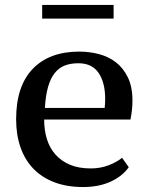

<svg xmlns="http://www.w3.org/2000/svg" viewBox="-20 -743 606 774"><path d="M499 -69Q473 -32 425.5 -10.5Q378 11 315 11Q249 11 198.5 -8.5Q148 -28 114 -63.5Q80 -99 62.5 -149.5Q45 -200 45 -262Q45 -396 112 -465.5Q179 -535 300 -535Q340 -535 378.5 -525Q417 -515 447 -492Q477 -469 495.5 -431Q514 -393 514 -337Q514 -320 512 -301Q510 -282 506 -261H158Q158 -217 169.5 -181Q181 -145 204.5 -119Q228 -93 263 -78.5Q298 -64 346 -64Q385 -64 418.5 -77Q452 -90 472 -107ZM296 -488Q265 -488 241.5 -479Q218 -470 201 -449Q184 -428 174 -393.5Q164 -359 161 -308H402Q403 -317 403.5 -326.5Q404 -336 404 -344Q404 -410 377.5 -449Q351 -488 296 -488ZM150 -668V-723H438V-668Z"/></svg>

Font: PT Serif Caption
Style: Regular
Weight: 400
Designer: A.Korolkova, O.Umpeleva, V.Yefimov
Foundry: ParaType Ltd
Version: Version 1.000W OFL